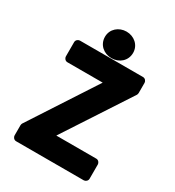

<svg xmlns="http://www.w3.org/2000/svg" viewBox="-208 -986 1037 1135"><g transform="rotate(30 311.0 -419.0)"><path d="M53 0C53 11 63 25 78 25H540C551 25 565 15 565 0V-98C565 -109 555 -123 540 -123H267L559 -570C561 -573 563 -579 563 -584V-654C563 -665 553 -679 538 -679H107C96 -679 82 -669 82 -654V-556C82 -545 92 -531 107 -531H348L57 -84C55 -81 53 -75 53 -70ZM320 -682C373 -682 416 -719 416 -773C416 -826 372 -863 320 -863C268 -863 224 -826 224 -773C224 -719 267 -682 320 -682Z"/></g></svg>

Font: Falling Sky
Style: Blk
Weight: 900
Designer: Paul D. Hunt
Foundry: Adobe Systems Incorporated
Version: Version 1.02